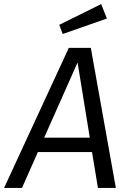

<svg xmlns="http://www.w3.org/2000/svg" viewBox="-49 -923 635 943"><path d="M403 -176H137L59 0H-29L289 -688H397L520 0H432ZM392 -247 332 -616 168 -247ZM476 -832 259 -756 242 -801 448 -903Z"/></svg>

Font: FiraGO Book
Style: Italic
Weight: 350
Italic angle: -8°
Designer: bBox Type GmbH
Foundry: bBox Type GmbH
Version: Version 1.001